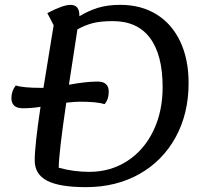

<svg xmlns="http://www.w3.org/2000/svg" viewBox="-20 -746 869 791"><path d="M757 -404Q757 -278 703.5 -180.5Q650 -83 554 -29Q458 25 334 25Q225 25 174 -1.5Q123 -28 123 -85Q123 -146 147 -306Q111 -300 74 -300Q27 -300 27 -342Q27 -371 45 -394Q74 -384 152 -384H159Q176 -491 201 -642L175 -692Q240 -726 270 -726Q307 -726 307 -683V-679Q343 -701 382.5 -713.5Q422 -726 476 -726Q561 -726 624.5 -687Q688 -648 722.5 -575Q757 -502 757 -404ZM650 -387Q650 -520 598 -589.5Q546 -659 445 -659Q395 -659 363.5 -651Q332 -643 299 -625L264 -397Q336 -410 382 -410Q428 -410 428 -368Q428 -337 411 -317Q380 -327 308 -327Q291 -327 253 -323Q222 -113 222 -55Q283 -38 348 -38Q435 -38 504 -82.5Q573 -127 611.5 -206.5Q650 -286 650 -387Z"/></svg>

Font: Lemonada Light
Style: Regular
Weight: 300
Designer: Mohamed Gaber (Arabic) Eduardo Tunni (Latin)
Foundry: Kief Type Foundry
Version: Version 3.006